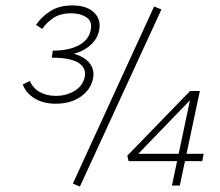

<svg xmlns="http://www.w3.org/2000/svg" viewBox="-20 -685 813 709"><path d="M191 -478 192 -493Q244 -493 275 -478.5Q306 -464 318 -440.5Q330 -417 322 -389Q313 -352 276.5 -327Q240 -302 186 -302Q140 -302 108 -321.5Q76 -341 64 -373L90 -386Q102 -359 127 -345Q152 -331 186 -331Q224 -331 254 -348.5Q284 -366 292 -397Q301 -431 272 -451.5Q243 -472 171 -472L175 -498Q233 -498 269.5 -517Q306 -536 314 -570Q323 -605 300 -620.5Q277 -636 243 -636Q203 -636 177 -618.5Q151 -601 136 -578L113 -593Q133 -623 166 -644Q199 -665 248 -665Q285 -665 309 -652Q333 -639 342.5 -617.5Q352 -596 345 -568Q339 -543 318.5 -522.5Q298 -502 266 -490.5Q234 -479 191 -478ZM275 4 249 -7 549 -661 576 -650ZM450 -110 682 -349H718L644 0H615L686 -336H702L481 -107L468 -117H732L727 -90H455Z"/></svg>

Font: Ysabeau Office ExtraLight
Style: Italic
Weight: 250
Italic angle: -12°
Designer: Christian Thalmann (Catharsis Fonts)
Version: Version 2.001;gftools[0.9.30]; featfreeze: tnum,lnum,ss02